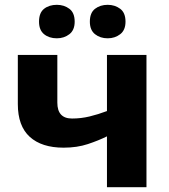

<svg xmlns="http://www.w3.org/2000/svg" viewBox="-20 -777 701 797"><path d="M218 -549H54V-345Q54 -254 103.5 -209Q153 -164 244 -164Q300 -164 345 -179Q390 -194 424 -211V0H588V-549H424V-316Q387 -302 351.5 -293.5Q316 -285 279 -285Q218 -285 218 -351ZM353 -687Q353 -652 374.5 -635Q396 -618 427 -618Q457 -618 479 -635Q501 -652 501 -687Q501 -724 479 -740.5Q457 -757 427 -757Q396 -757 374.5 -740.5Q353 -724 353 -687ZM142 -687Q142 -652 163 -635Q184 -618 216 -618Q246 -618 268 -635Q290 -652 290 -687Q290 -724 268 -740.5Q246 -757 216 -757Q184 -757 163 -740.5Q142 -724 142 -687Z"/></svg>

Font: Noto Sans UI Extra
Style: Regular
Weight: 800
Designer: Monotype Design Team
Foundry: Monotype Imaging Inc.
Version: Version 1.901